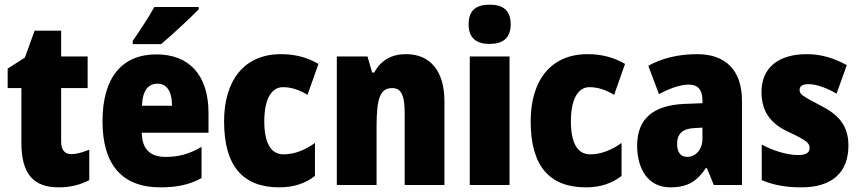

<svg xmlns="http://www.w3.org/2000/svg" viewBox="-20 -796 3698 826"><path d="M287 -133C258 -133 243 -151 243 -187V-417H357V-553H243V-664H129L87 -548L13 -501V-417H72V-182C72 -46 125 10 233 10C287 10 326 -2 364 -21V-152C336 -141 311 -133 287 -133Z M835 -756V-766H644C620 -722 584 -668 551 -620V-606H673C724 -649 801 -721 835 -756ZM653 -562C505 -562 421 -463 421 -274C421 -86 507 10 669 10C742 10 797 -2 847 -30V-164C793 -133 749 -121 692 -121C624 -121 591 -156 590 -225H877V-310C877 -474 793 -562 653 -562ZM658 -436C696 -436 720 -405 720 -341H591C593 -410 620 -436 658 -436Z M1182 10C1244 10 1293 -7 1335 -39V-181C1292 -150 1246 -132 1200 -132C1147 -132 1117 -178 1117 -274C1117 -370 1148 -421 1197 -421C1233 -421 1266 -410 1303 -388L1350 -521C1304 -548 1252 -563 1189 -563C1028 -563 944 -447 944 -274C944 -78 1028 10 1182 10Z M1727 -563C1663 -563 1618 -536 1590 -484H1581L1561 -553H1429V0H1600V-250C1600 -370 1614 -417 1667 -417C1710 -417 1721 -379 1721 -306V0H1892V-360C1892 -493 1829 -563 1727 -563Z M2086 -776C2028 -776 1996 -751 1996 -691C1996 -632 2030 -607 2086 -607C2143 -607 2177 -632 2177 -691C2177 -751 2145 -776 2086 -776ZM2172 -553H2001V0H2172Z M2501 10C2563 10 2612 -7 2654 -39V-181C2611 -150 2565 -132 2519 -132C2466 -132 2436 -178 2436 -274C2436 -370 2467 -421 2516 -421C2552 -421 2585 -410 2622 -388L2669 -521C2623 -548 2571 -563 2508 -563C2347 -563 2263 -447 2263 -274C2263 -78 2347 10 2501 10Z M2980 -563C2897 -563 2826 -545 2769 -513L2815 -391C2865 -418 2909 -432 2944 -432C2982 -432 3002 -410 3002 -364V-352L2924 -349C2792 -343 2721 -287 2721 -169C2721 -70 2768 10 2863 10C2939 10 2978 -16 3017 -73H3021L3051 0H3172V-363C3172 -496 3099 -563 2980 -563ZM2968 -245 3002 -247V-200C3002 -153 2973 -121 2937 -121C2909 -121 2893 -139 2893 -177C2893 -220 2916 -243 2968 -245Z M3630 -170C3630 -259 3584 -305 3508 -343C3431 -384 3420 -390 3420 -409C3420 -426 3433 -434 3458 -434C3494 -434 3540 -416 3579 -393L3623 -516C3565 -547 3512 -563 3451 -563C3329 -563 3256 -505 3256 -400C3256 -318 3294 -265 3369 -230C3451 -192 3463 -180 3463 -160C3463 -138 3447 -129 3413 -129C3365 -129 3306 -148 3257 -174V-21C3312 2 3366 10 3427 10C3561 10 3630 -55 3630 -170Z"/></svg>

Font: Noto Sans Arabic UI Cn Bk
Style: Regular
Weight: 900
Width: 3
Designer: Monotype Design Team, Nadine Chahine and Nizar Qandah
Foundry: Monotype Imaging Inc.
Version: Version 2.010